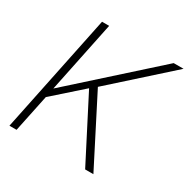

<svg xmlns="http://www.w3.org/2000/svg" viewBox="-164 -879 1010 1028"><g transform="rotate(30 341.0 -365.0)"><path d="M682 -730H621L131 -290L222 -730H178L27 0H71L119 -230L296 -387L495 0H546L333 -417Z"/></g></svg>

Font: Nacelle UltraLight
Style: Italic
Weight: 200
Italic angle: -12°
Designer: Sora Sagano
Foundry: Sora Sagano
Version: Version 1.000;FEAKit 1.0